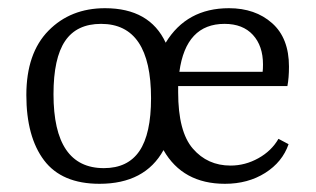

<svg xmlns="http://www.w3.org/2000/svg" viewBox="-20 -445 778 473"><path d="M533.2 -386.2Q438 -386.2 421.9 -268.1H627Q627.9 -274.9 627.9 -286.1Q627.9 -332 603 -359.1Q578.1 -386.2 533.2 -386.2ZM534.2 7.8Q430.2 7.8 382.8 -75.2Q336.9 7.8 225.1 7.8Q132.3 7.8 88.6 -50Q44.9 -107.9 44.9 -210.9Q44.9 -314 99.4 -369.4Q153.8 -424.8 238.8 -424.8Q348.6 -424.8 388.2 -339.8Q439.9 -424.8 543.9 -424.8Q608.9 -424.8 650.4 -387.9Q691.9 -351.1 691.9 -280.8Q691.9 -252.9 688 -232.9H418.9V-217.8Q418.9 -120.6 455.1 -78.9Q491.2 -37.1 547.9 -37.1Q584 -37.1 616.5 -55.2Q648.9 -73.2 666 -103L690.9 -89.8Q675.8 -45.9 633.3 -19Q590.8 7.8 534.2 7.8ZM111.8 -212.9Q111.8 -30.8 235.8 -30.8Q294.9 -30.8 323.5 -73Q352.1 -115.2 352.1 -203.1Q352.1 -386.2 229 -386.2Q168.9 -386.2 140.4 -344Q111.8 -301.8 111.8 -212.9Z"/></svg>

Font: Yrsa-Light
Style: Regular
Weight: 300
Designer: Anna Giedrys (Yrsa+Rasa design), David Brezina (Yrsa art-direction, Rasa art-direction, design)
Foundry: Rosetta Type Foundry
Version: Version 1.001;PS 1.1;hotconv 1.0.88;makeotf.lib2.5.647800